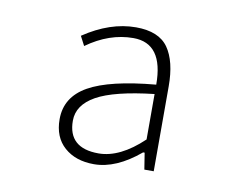

<svg xmlns="http://www.w3.org/2000/svg" viewBox="-51 -871 602 492"><g transform="rotate(10 250.0 -625.0)"><path d="M220.7 -442.4Q172.9 -442.4 143.6 -468.3Q114.3 -494.1 114.3 -541Q114.3 -598.6 168.9 -629.4Q223.6 -660.2 342.8 -670.9Q342.8 -778.3 264.6 -778.3Q202.1 -778.3 143.6 -736.3L130.9 -760.7Q199.2 -806.6 266.6 -806.6Q326.2 -806.6 350.6 -772Q375 -737.3 375 -671.9V-451.2H350.6L343.8 -494.1H339.8Q278.3 -442.4 220.7 -442.4ZM227.5 -471.7Q283.2 -471.7 342.8 -528.3V-646.5Q239.3 -634.8 193.8 -609.4Q148.4 -584 148.4 -543Q148.4 -471.7 227.5 -471.7Z"/></g></svg>

Font: Gen Shin Gothic Monospace ExtraLight
Style: Regular
Weight: 200
Designer: [Source Han Sans]
Ryoko NISHIZUKA  (kana & ideographs); Paul D. Hunt (Latin, Greek & Cyrillic); Wenlong ZHANG  (bopomofo
Version: Version 1.002.20150607